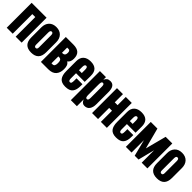

<svg xmlns="http://www.w3.org/2000/svg" viewBox="355 -2304 3990 3990"><g transform="rotate(45 2350.5 -309.0)"><path d="M210.9 0H35.2V-732.4H473.6V0H297.9V-576.2H210.9Z M756.8 7.8Q538.1 7.8 538.1 -219.2V-513.2Q538.1 -617.2 596.4 -678.7Q654.8 -740.2 756.8 -740.2Q858.9 -740.2 917.5 -679Q976.1 -617.7 976.1 -513.2V-219.2Q976.1 7.8 756.8 7.8ZM797.9 -183.1V-541Q797.9 -605 756.8 -605Q715.8 -605 715.8 -541V-183.1Q715.8 -127 756.8 -127Q797.9 -127 797.9 -183.1Z M1039.6 -732.4H1262.7Q1372.1 -732.4 1425.5 -683.3Q1479 -634.3 1479 -533.7Q1479 -433.1 1418.5 -394Q1457.5 -369.1 1472.2 -330.3Q1486.8 -291.5 1486.8 -234.9Q1486.8 -125.5 1430.2 -62.7Q1373.5 0 1255.4 0H1039.6ZM1215.3 -134.8H1248.5Q1278.8 -134.8 1293.7 -158.9Q1308.6 -183.1 1308.6 -234.9Q1308.6 -287.6 1292 -312.5Q1275.4 -337.4 1235.4 -337.4Q1223.6 -337.4 1215.3 -336.9ZM1215.3 -596.2V-444.3Q1262.7 -441.4 1283 -462.9Q1303.2 -484.4 1303.2 -526.4Q1303.2 -596.2 1257.8 -596.2Z M1758.3 7.8Q1645 7.8 1596.2 -54.4Q1547.4 -116.7 1547.4 -238.8V-533.2Q1547.4 -633.8 1605.2 -687Q1663.1 -740.2 1767.1 -740.2Q1978 -740.2 1978 -533.2V-480Q1978 -383.3 1976.1 -350.1H1722.2V-208.5Q1722.2 -194.3 1722.7 -184.6Q1723.1 -174.8 1725.6 -163.1Q1728 -151.4 1732.2 -144Q1736.3 -136.7 1744.1 -131.8Q1752 -127 1763.2 -127Q1788.1 -127 1796.1 -147.9Q1804.2 -168.9 1804.2 -212.4V-282.7H1978V-241.2Q1978 -177.7 1967 -132.6Q1956.1 -87.4 1930.7 -55.2Q1905.3 -22.9 1862.5 -7.6Q1819.8 7.8 1758.3 7.8ZM1721.2 -535.6V-437H1804.2V-535.6Q1804.2 -609.9 1765.1 -609.9Q1743.2 -609.9 1732.2 -592.5Q1721.2 -575.2 1721.2 -535.6Z M2219.2 122.1H2041.5V-732.4H2219.2V-654.3Q2236.3 -697.3 2265.6 -718.8Q2294.9 -740.2 2345.7 -740.2Q2476.6 -740.2 2476.6 -551.3V-190.9Q2476.6 -101.1 2438.5 -46.6Q2400.4 7.8 2322.3 7.8Q2251 7.8 2219.2 -78.1ZM2260.7 -128.4Q2271.5 -128.4 2278.8 -133.5Q2286.1 -138.7 2290 -146Q2293.9 -153.3 2296.1 -166.7Q2298.3 -180.2 2298.8 -192.1Q2299.3 -204.1 2299.3 -223.1V-509.3Q2299.3 -528.3 2298.8 -540.3Q2298.3 -552.2 2296.1 -565.7Q2293.9 -579.1 2290 -586.4Q2286.1 -593.8 2278.8 -598.9Q2271.5 -604 2260.7 -604Q2247.1 -604 2238.3 -597.2Q2229.5 -590.3 2225.6 -575.9Q2221.7 -561.5 2220.5 -546.9Q2219.2 -532.2 2219.2 -509.3V-223.1Q2219.2 -200.2 2220.5 -185.5Q2221.7 -170.9 2225.6 -156.5Q2229.5 -142.1 2238.3 -135.3Q2247.1 -128.4 2260.7 -128.4Z M2543 -732.4H2718.8V-491.2H2801.8V-732.4H2977.5V0H2801.8V-327.1H2718.8V0H2543Z M3252.9 7.8Q3139.6 7.8 3090.8 -54.4Q3042 -116.7 3042 -238.8V-533.2Q3042 -633.8 3099.9 -687Q3157.7 -740.2 3261.7 -740.2Q3472.7 -740.2 3472.7 -533.2V-480Q3472.7 -383.3 3470.7 -350.1H3216.8V-208.5Q3216.8 -194.3 3217.3 -184.6Q3217.8 -174.8 3220.2 -163.1Q3222.7 -151.4 3226.8 -144Q3231 -136.7 3238.8 -131.8Q3246.6 -127 3257.8 -127Q3282.7 -127 3290.8 -147.9Q3298.8 -168.9 3298.8 -212.4V-282.7H3472.7V-241.2Q3472.7 -177.7 3461.7 -132.6Q3450.7 -87.4 3425.3 -55.2Q3399.9 -22.9 3357.2 -7.6Q3314.5 7.8 3252.9 7.8ZM3215.8 -535.6V-437H3298.8V-535.6Q3298.8 -609.9 3259.8 -609.9Q3237.8 -609.9 3226.8 -592.5Q3215.8 -575.2 3215.8 -535.6Z M3852.5 -271 3973.6 -732.4H4168.9V0H4001.5V-365.7L3908.7 0H3796.4L3703.6 -365.7V0H3536.1V-732.4H3731.4Z M4452.1 7.8Q4233.4 7.8 4233.4 -219.2V-513.2Q4233.4 -617.2 4291.7 -678.7Q4350.1 -740.2 4452.1 -740.2Q4554.2 -740.2 4612.8 -679Q4671.4 -617.7 4671.4 -513.2V-219.2Q4671.4 7.8 4452.1 7.8ZM4493.2 -183.1V-541Q4493.2 -605 4452.1 -605Q4411.1 -605 4411.1 -541V-183.1Q4411.1 -127 4452.1 -127Q4493.2 -127 4493.2 -183.1Z"/></g></svg>

Font: Anton
Style: Regular
Weight: 400
Designer: Vernon Adams, Tural Alisoy
Foundry: Vernon Adams
Version: Version 2.300